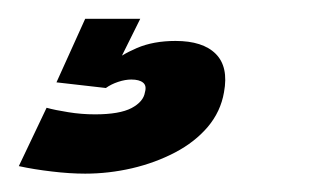

<svg xmlns="http://www.w3.org/2000/svg" viewBox="-54 -20 355 204"><path d="M36.5 164.5Q61.5 164.5 86.2 158.8Q111 153 132 142Q153 131 166.8 114.8Q180.5 98.5 184 78Q189 51 175.2 37.2Q161.5 23.5 132.5 23.5Q109 23.5 91.5 31Q74 38.5 63.5 48L58.5 73.5Q64 69.5 71.5 67Q79 64.5 85.5 64.5Q94 64.5 98 67.8Q102 71 100 78Q98.5 88 85.8 94.8Q73 101.5 47 101.5Q32.5 101.5 18.5 99.2Q4.5 97 -4.5 94.5L-34 156.5Q-18 160 1 162.2Q20 164.5 36.5 164.5ZM58.5 73.5 95 0H36.5L6 67.5Z"/></svg>

Font: Anybody Condensed
Style: Bold Italic
Weight: 700
Width: 3
Italic angle: -10°
Version: Version 1.113;gftools[0.9.25]